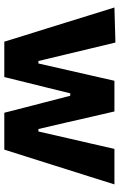

<svg xmlns="http://www.w3.org/2000/svg" viewBox="144 -686 543 870"><g transform="rotate(90 415.0 -251.5)"><path d="M169.3 0Q154.8 -47.1 140.2 -94.3Q125.6 -141.6 110.3 -189.9L82.8 -278.5Q65.5 -334.2 48.7 -388.7Q31.8 -443.2 14.4 -499L173.3 -503.5Q185.7 -451.6 199.4 -394.7Q213.1 -337.9 225.6 -285.3L256.9 -154.6H268.1L298.4 -287.6Q310.3 -340.9 322.4 -393Q334.4 -445.2 346.5 -499H485.5Q497.4 -448 509.8 -394.3Q522.2 -340.5 534 -288.3L565.1 -154.6H576.3L607.5 -291Q619.2 -341.5 631.9 -396.9Q644.6 -452.4 655.2 -499H816Q798.7 -443.5 781.3 -388.4Q763.9 -333.3 746.5 -278.5L719 -190.9Q703.6 -142.6 688.4 -94.4Q673.3 -46.3 658.6 0H491.4Q480 -45.1 467.5 -93.5Q455 -141.9 443.5 -186.1L414.4 -298.8H403.4L375.1 -183.9Q364.3 -140.6 352.5 -92.7Q340.7 -44.8 329.6 0Z"/></g></svg>

Font: Commissioner Thin
Style: Regular
Weight: 100
Designer: Kostas Bartsokas
Foundry: Kostas Bartsokas
Version: Version 1.001;gftools[0.9.23]